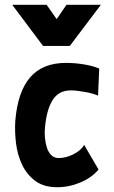

<svg xmlns="http://www.w3.org/2000/svg" viewBox="-20 -772 476 803"><path d="M31 -752H175L217 -692L258 -752H402L272 -580H160ZM392 -63Q364 -29 316.5 -9Q269 11 219 11Q163 11 127.5 -15.5Q92 -42 72.5 -83Q53 -124 47 -173Q41 -222 44 -267Q54 -388 106 -448.5Q158 -509 257 -509Q273 -509 292 -507.5Q311 -506 329.5 -503Q348 -500 365 -495.5Q382 -491 395 -485L390 -372Q382 -376 368 -380Q354 -384 338 -387Q322 -390 305.5 -392Q289 -394 276 -394Q225 -394 199.5 -352.5Q174 -311 168 -236Q166 -218 168 -196Q170 -174 176 -155Q182 -136 194 -123.5Q206 -111 226 -111Q255 -111 286.5 -126.5Q318 -142 332 -166Z"/></svg>

Font: Panefresco 999wt
Style: Regular
Weight: 900
Version: Version 1.001